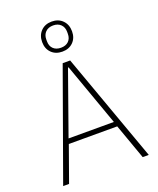

<svg xmlns="http://www.w3.org/2000/svg" viewBox="-171 -1058 952 1159"><g transform="rotate(-20 305.0 -478.5)"><path d="M541 0 460 -227H149L68 0H30L281 -698H329L580 0ZM306 -662H302L159 -259H450ZM304 -764Q261 -764 234.5 -790.5Q208 -817 208 -860Q208 -903 234.5 -930Q261 -957 304 -957Q347 -957 373.5 -930Q400 -903 400 -860Q400 -817 373.5 -790.5Q347 -764 304 -764ZM304 -789Q335 -789 353 -806.5Q371 -824 371 -854V-867Q371 -896 353 -914Q335 -932 304 -932Q273 -932 255 -914Q237 -896 237 -867V-854Q237 -824 255 -806.5Q273 -789 304 -789Z"/></g></svg>

Font: IBM Plex Sans Thai Looped ExtraLight
Style: Regular
Weight: 200
Designer: Mike Abbink, Paul van der Laan, Pieter van Rosmalen, Ben Mitchell, Mark Frömberg
Foundry: Bold Monday
Version: Version 1.0